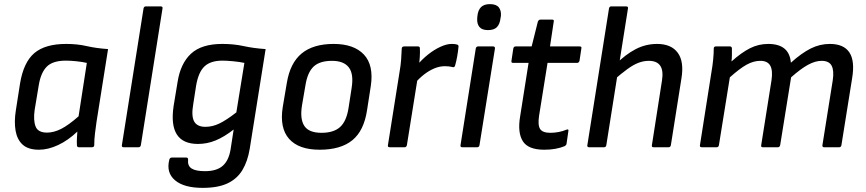

<svg xmlns="http://www.w3.org/2000/svg" viewBox="-20 -714 4200 931"><path d="M169 12Q117 12 90 -12.5Q63 -37 55.5 -80.5Q48 -124 57 -180L77 -308Q94 -412 146.5 -456.5Q199 -501 301 -501Q355 -501 400.5 -490.5Q446 -480 504 -476L448 -123Q444 -95 440.5 -66.5Q437 -38 437 -10Q437 0 425 0H363Q353 0 353 -10Q352 -26 353 -43Q354 -60 355 -76Q310 -33 261.5 -10.5Q213 12 169 12ZM208 -71Q241 -71 276.5 -89Q312 -107 361 -150L401 -409Q379 -414 350.5 -417Q322 -420 300 -420Q236 -420 207 -391Q178 -362 168 -301L148 -181Q141 -131 152.5 -101Q164 -71 208 -71Z M580 0Q569 0 571 -10L676 -673Q678 -683 687 -683H759Q770 -683 768 -673L663 -10Q662 -6 659.5 -3Q657 0 652 0Z M1058 -501Q1114 -501 1161.5 -490.5Q1209 -480 1268 -476L1191 7Q1181 68 1155.5 110.5Q1130 153 1083.5 175Q1037 197 963 197Q872 197 828.5 160Q785 123 801 60Q804 50 813 50H883Q893 50 892 61Q889 90 909 103Q929 116 974 116Q1030 116 1059.5 90.5Q1089 65 1098 11L1113 -86Q1067 -50 1025.5 -33Q984 -16 940 -16Q867 -16 837.5 -62Q808 -108 822 -201L841 -316Q855 -406 906 -453.5Q957 -501 1058 -501ZM976 -99Q1010 -99 1043.5 -115Q1077 -131 1126 -169L1165 -409Q1142 -414 1110.5 -417Q1079 -420 1059 -420Q1001 -420 971.5 -392Q942 -364 931 -299L917 -209Q907 -151 921.5 -125Q936 -99 976 -99Z M1530 12Q1428 12 1381.5 -41Q1335 -94 1351 -195L1371 -313Q1387 -409 1443 -455Q1499 -501 1598 -501Q1696 -501 1744.5 -449.5Q1793 -398 1778 -297L1760 -181Q1745 -80 1688.5 -34Q1632 12 1530 12ZM1539 -70Q1598 -70 1629 -98Q1660 -126 1670 -190L1685 -287Q1696 -355 1671.5 -387Q1647 -419 1590 -419Q1530 -419 1500.5 -391Q1471 -363 1461 -300L1444 -201Q1434 -136 1456 -103Q1478 -70 1539 -70Z M1870 0Q1859 0 1861 -10L1918 -369Q1923 -397 1925 -424Q1927 -451 1928 -478Q1928 -489 1941 -489H2006Q2016 -489 2016 -480Q2017 -461 2015.5 -437Q2014 -413 2011 -396L2006 -341L1953 -10Q1952 -6 1949.5 -3Q1947 0 1942 0ZM1989 -307 2000 -395Q2026 -426 2055.5 -449.5Q2085 -473 2115.5 -487Q2146 -501 2170 -501Q2189 -501 2196 -498Q2201 -497 2202.5 -493.5Q2204 -490 2203 -485Q2201 -464 2197 -441Q2193 -418 2187 -397Q2184 -385 2173 -389Q2166 -391 2157 -392Q2148 -393 2137 -393Q2112 -393 2086.5 -382.5Q2061 -372 2036.5 -353Q2012 -334 1989 -307Z M2222 0Q2211 0 2213 -10L2287 -479Q2289 -489 2299 -489H2370Q2381 -489 2380 -479L2305 -10Q2303 0 2294 0ZM2346 -568Q2317 -568 2304.5 -583.5Q2292 -599 2294 -626L2295 -637Q2298 -665 2312.5 -679.5Q2327 -694 2356 -694Q2386 -694 2398.5 -678.5Q2411 -663 2409 -637L2407 -626Q2404 -598 2390 -583Q2376 -568 2346 -568Z M2619 12Q2541 12 2515 -29.5Q2489 -71 2502 -149L2543 -409H2468Q2458 -409 2460 -419L2469 -479Q2471 -489 2481 -489H2558L2588 -609Q2592 -619 2601 -619H2657Q2668 -619 2665 -609L2647 -489H2790Q2802 -489 2799 -479L2790 -419Q2787 -409 2778 -409H2635L2594 -153Q2587 -107 2599 -88.5Q2611 -70 2649 -70Q2669 -70 2689.5 -74Q2710 -78 2726 -85Q2739 -90 2736 -78L2727 -16Q2725 -9 2717 -5Q2698 3 2673.5 7.5Q2649 12 2619 12Z M2837 0Q2826 0 2828 -10L2933 -673Q2935 -683 2944 -683H3016Q3027 -683 3025 -673L2920 -10Q2918 0 2909 0ZM3149 0Q3139 0 3141 -10L3190 -324Q3205 -419 3126 -419Q3101 -419 3076 -409.5Q3051 -400 3021.5 -378.5Q2992 -357 2952 -322L2964 -401Q3013 -450 3062 -475.5Q3111 -501 3166 -501Q3235 -501 3266.5 -458Q3298 -415 3284 -332L3233 -10Q3231 0 3222 0Z M3383 0Q3372 0 3374 -10L3430 -366Q3435 -394 3438 -424Q3441 -454 3441 -479Q3441 -489 3452 -489H3519Q3528 -489 3529 -480Q3529 -465 3529 -449Q3529 -433 3527 -416Q3575 -459 3616.5 -480Q3658 -501 3705 -501Q3756 -501 3783.5 -478.5Q3811 -456 3815 -410Q3866 -456 3910.5 -478.5Q3955 -501 4004 -501Q4071 -501 4098.5 -460Q4126 -419 4112 -335L4060 -10Q4058 0 4049 0H3976Q3966 0 3968 -11L4018 -325Q4025 -372 4012.5 -395.5Q4000 -419 3964 -419Q3933 -419 3897.5 -399.5Q3862 -380 3816 -339L3763 -10Q3762 -6 3759.5 -3Q3757 0 3752 0H3679Q3669 0 3671 -10L3721 -325Q3728 -372 3715 -395.5Q3702 -419 3667 -419Q3634 -419 3600.5 -400.5Q3567 -382 3519 -339L3466 -10Q3464 0 3455 0Z"/></svg>

Font: Sofia Sans Medium
Style: Italic
Weight: 500
Italic angle: -9°
Version: Version 4.101